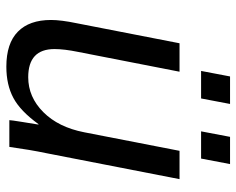

<svg xmlns="http://www.w3.org/2000/svg" viewBox="-89 -636 734 596"><g transform="rotate(90 278.0 -338.0)"><path d="M202.6 -528.3 141.1 -213.4Q132.3 -170.4 132.3 -140.1Q132.3 -58.6 219.7 -58.6Q281.2 -58.6 328.1 -105.5Q375 -152.3 390.6 -232.4L448.2 -528.3H536.1L455.1 -112.8Q445.3 -66.4 436 0H353Q353 -5.4 358.2 -37.8Q363.3 -70.3 366.7 -90.3H365.2Q324.7 -34.2 283.9 -12.5Q243.2 9.3 187 9.3Q114.7 9.3 78.4 -26.4Q42 -62 42 -129.4Q42 -160.6 52.2 -209.5L114.3 -528.3ZM387.7 -595.2 404.8 -685.1H489.3L472.2 -595.2ZM200.2 -595.2 217.3 -685.1H302.7L285.6 -595.2Z"/></g></svg>

Font: Liberation Sans
Style: Italic
Weight: 400
Italic angle: -12°
Designer: Steve Matteson
Foundry: Ascender Corporation
Version: Version 2.1.5